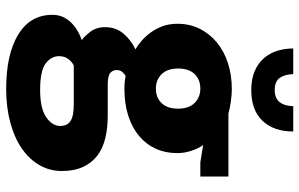

<svg xmlns="http://www.w3.org/2000/svg" viewBox="-194 -536 970 622"><g transform="rotate(90 291.0 -225.0)"><path d="M57 -315Q57 -354 73 -386.5Q89 -419 117.5 -442.5Q146 -466 184.5 -478.5Q223 -491 269 -491Q286 -491 308 -488Q330 -485 348 -480H552V-389H506L450 -398Q461 -383 468.5 -360Q476 -337 476 -314Q476 -276 462 -245Q448 -214 421 -191Q394 -168 355 -155.5Q316 -143 267 -143Q256 -143 246 -144Q236 -145 226 -147Q219 -143 213 -136Q207 -129 207 -118Q207 -105 216.5 -97Q226 -89 255 -89H356Q395 -89 428 -81Q461 -73 484.5 -55Q508 -37 521 -8.5Q534 20 534 60Q534 99 515 132Q496 165 461.5 189Q427 213 377.5 226.5Q328 240 268 240Q156 240 92 201Q28 162 28 90Q28 58 49.5 33.5Q71 9 110 -5Q98 -13 83 -32.5Q68 -52 68 -81Q68 -115 88.5 -139.5Q109 -164 140 -179Q127 -186 112.5 -198.5Q98 -211 85.5 -228Q73 -245 65 -266.5Q57 -288 57 -315ZM192 21Q180 27 171 39Q162 51 162 69Q162 94 185.5 112Q209 130 272 130Q331 130 359.5 110.5Q388 91 388 65Q388 42 372 31.5Q356 21 318 21ZM332 -317Q332 -352 313.5 -370.5Q295 -389 267 -389Q238 -389 220 -370.5Q202 -352 202 -317Q202 -282 220.5 -263.5Q239 -245 267 -245Q296 -245 314 -263.5Q332 -282 332 -317ZM220 -690Q221 -662 232.5 -646Q244 -630 272 -630Q322 -630 324 -690H406Q406 -627 371.5 -590.5Q337 -554 272 -554Q236 -554 210.5 -565Q185 -576 168.5 -595Q152 -614 144.5 -638.5Q137 -663 137 -690Z"/></g></svg>

Font: Mukta Vaani ExtraBold
Style: Regular
Weight: 800
Designer: Noopur Datye, Girish Dalvi, Yashodeep Gholap, Pallavi Karambelkar
Foundry: Ek Type
Version: Version 2.538;PS 1.000;hotconv 16.6.51;makeotf.lib2.5.65220;